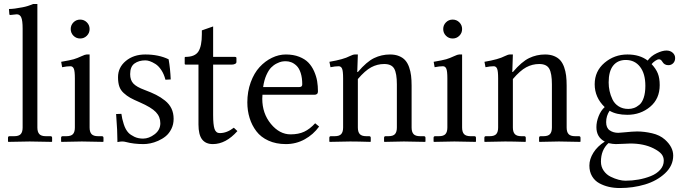

<svg xmlns="http://www.w3.org/2000/svg" viewBox="-20 -718 3459 973"><path d="M94.7 -71.8V-572.8Q94.7 -614.3 87.6 -629.9Q80.6 -645.5 64.9 -645.5L32.7 -642.1Q27.3 -642.1 27.3 -647L25.4 -672.4Q50.8 -672.4 94.7 -681.2Q121.1 -686 147.5 -697.8H169.4V-71.8Q169.4 -49.3 179.2 -38.6Q189 -27.8 212.4 -27.8H235.8Q244.1 -27.8 244.1 -19.5V-1L242.2 1Q169.4 -1 130.4 -1L22.5 1L20.5 -1V-19.5Q20.5 -27.8 28.3 -27.8H51.8Q75.7 -27.8 85.2 -38.6Q94.7 -49.3 94.7 -71.8Z M352.3 -536.9Q338.4 -550.8 338.4 -570.8Q338.4 -590.8 352.3 -604.7Q366.2 -618.7 386.2 -618.7Q406.2 -618.7 420.2 -604.7Q434.1 -590.8 434.1 -570.8Q434.1 -550.8 420.2 -536.9Q406.2 -522.9 386.2 -522.9Q366.2 -522.9 352.3 -536.9ZM434.1 -71.8Q434.1 -49.3 443.8 -38.6Q453.6 -27.8 477.1 -27.8H496.1Q504.4 -27.8 504.4 -19.5V-1L502.4 1Q434.1 -1 395 -1L291.5 1L289.6 -1V-19.5Q289.6 -27.8 297.4 -27.8H316.4Q340.3 -27.8 349.9 -38.6Q359.4 -49.3 359.4 -71.8V-320.8Q359.4 -357.9 354 -370.1Q348.6 -382.3 336.9 -382.3Q319.3 -382.3 294.9 -377.4L290 -404.8Q335.4 -412.6 353.3 -417.7Q371.1 -422.9 394 -433.6Q411.6 -441.9 418.9 -441.9H434.1Z M568.4 -140.1 595.2 -141.1Q598.1 -116.7 607.2 -88.6Q616.2 -60.5 631.3 -44.9Q641.6 -34.2 660.9 -24.9Q680.2 -15.6 705.1 -15.6Q734.9 -15.6 763.7 -37.6Q792.5 -59.6 792.5 -93.3Q792.5 -126.5 769.8 -150.1Q747.1 -173.8 689 -199.2Q657.2 -212.9 640.1 -222.4Q623 -231.9 606.9 -246.6Q590.8 -261.2 584.5 -280.3Q578.1 -299.3 578.1 -326.7Q578.1 -376.5 617.7 -409.2Q657.2 -441.9 716.3 -441.9Q784.2 -441.9 834.5 -417.5Q842.8 -371.1 845.2 -315.4L818.4 -314Q811 -342.8 797.1 -363.5Q783.2 -384.3 767.3 -394Q751.5 -403.8 739 -408Q726.6 -412.1 716.8 -412.1Q683.6 -412.1 661.6 -396.2Q639.6 -380.4 639.6 -342.3Q639.6 -312 655.8 -294.7Q671.9 -277.3 712.9 -262.2Q747.1 -249.5 770.8 -237.5Q794.4 -225.6 816.2 -208.3Q837.9 -190.9 848.9 -168Q859.9 -145 859.9 -115.7Q859.9 -87.4 848.4 -64.5Q836.9 -41.5 819.8 -27.6Q802.7 -13.7 781.5 -4.4Q760.3 4.9 741.7 8.5Q723.1 12.2 707.5 12.2Q657.7 12.2 617.7 1.5Q609.4 -1 598.6 -1Q589.8 -1 575.2 2Q575.2 -53.7 568.4 -140.1Z M1060.1 -390.6V-134.8Q1060.1 -85.9 1067.1 -64.7Q1074.2 -43.5 1093.8 -43.5Q1129.9 -43.5 1165 -70.8L1183.1 -53.7Q1124.5 12.2 1058.6 12.2Q1022.5 12.2 1004.2 -11.5Q985.8 -35.2 985.8 -87.4V-390.6H920.9Q916 -390.6 916 -394.5V-425.8Q916 -429.7 919.9 -429.7Q967.8 -429.7 985.4 -457Q1002.9 -484.4 1002.9 -544.9V-564L1060.1 -584V-429.7H1170.4Q1178.2 -429.7 1178.2 -423.8V-403.8Q1178.2 -397.5 1170.9 -394Q1163.6 -390.6 1154.8 -390.6Z M1313.5 -276.9H1497.1Q1511.7 -276.9 1511.7 -290.5Q1511.7 -323.7 1503.9 -347.9Q1496.1 -372.1 1483.2 -384.5Q1470.2 -397 1456.5 -402.3Q1442.9 -407.7 1427.7 -407.7Q1418.5 -407.7 1408.4 -406Q1398.4 -404.3 1382.6 -396.5Q1366.7 -388.7 1354 -375.7Q1341.3 -362.8 1329.8 -337.2Q1318.4 -311.5 1313.5 -276.9ZM1577.1 -93.3 1597.2 -76.7Q1567.9 -36.1 1524.2 -12Q1480.5 12.2 1428.7 12.2Q1378.9 12.2 1340.3 -5.4Q1301.8 -22.9 1279.1 -53Q1256.3 -83 1244.9 -120.1Q1233.4 -157.2 1233.4 -199.2Q1233.4 -253.9 1250.5 -300.8Q1267.6 -347.7 1295.4 -377.9Q1323.2 -408.2 1357.9 -425Q1392.6 -441.9 1428.7 -441.9Q1466.8 -441.9 1496.1 -430.4Q1525.4 -418.9 1543 -400.6Q1560.5 -382.3 1571.8 -356.9Q1583 -331.5 1587.2 -306.9Q1591.3 -282.2 1591.3 -254.9Q1591.3 -237.8 1573.2 -237.8H1310.1Q1309.1 -227.1 1309.1 -217.8Q1309.1 -143.1 1352.8 -90.1Q1396.5 -37.1 1452.6 -37.1Q1492.7 -37.1 1521.5 -50.5Q1550.3 -64 1577.1 -93.3Z M1991.2 -71.8V-290.5Q1991.2 -346.2 1977.8 -369.9Q1964.4 -393.6 1926.8 -393.6Q1892.1 -393.6 1861.1 -377Q1830.1 -360.4 1793.5 -317.4V-71.8Q1793.5 -49.3 1803.2 -38.6Q1813 -27.8 1836.4 -27.8H1850.6Q1858.9 -27.8 1858.9 -19.5V-1L1856.9 1Q1793.5 -1 1754.4 -1L1650.9 1L1648.9 -1V-19.5Q1648.9 -27.8 1656.7 -27.8H1675.8Q1699.7 -27.8 1709.2 -38.6Q1718.8 -49.3 1718.8 -71.8V-320.8Q1718.8 -358.4 1713.4 -370.4Q1708 -382.3 1696.3 -382.3Q1678.7 -382.3 1654.8 -377.4L1649.4 -404.8Q1721.2 -417 1752.4 -433.6Q1769 -441.9 1778.3 -441.9H1793.5L1790.5 -353H1793.5Q1837.9 -405.3 1875.7 -423.6Q1913.6 -441.9 1956.5 -441.9Q1982.9 -441.9 2002.4 -433.8Q2022 -425.8 2033.9 -412.1Q2045.9 -398.4 2053.2 -377.7Q2060.5 -356.9 2063.2 -334.7Q2065.9 -312.5 2065.9 -283.7V-71.8Q2065.9 -49.3 2075.7 -38.6Q2085.4 -27.8 2108.9 -27.8H2127.9Q2136.2 -27.8 2136.2 -19.5V-1L2134.3 1Q2065.9 -1 2026.9 -1L1928.2 1L1926.3 -1V-19.5Q1926.3 -27.8 1934.1 -27.8H1948.2Q1972.2 -27.8 1981.7 -38.6Q1991.2 -49.3 1991.2 -71.8Z M2240 -536.9Q2226.1 -550.8 2226.1 -570.8Q2226.1 -590.8 2240 -604.7Q2253.9 -618.7 2273.9 -618.7Q2293.9 -618.7 2307.9 -604.7Q2321.8 -590.8 2321.8 -570.8Q2321.8 -550.8 2307.9 -536.9Q2293.9 -522.9 2273.9 -522.9Q2253.9 -522.9 2240 -536.9ZM2321.8 -71.8Q2321.8 -49.3 2331.5 -38.6Q2341.3 -27.8 2364.7 -27.8H2383.8Q2392.1 -27.8 2392.1 -19.5V-1L2390.1 1Q2321.8 -1 2282.7 -1L2179.2 1L2177.2 -1V-19.5Q2177.2 -27.8 2185.1 -27.8H2204.1Q2228 -27.8 2237.5 -38.6Q2247.1 -49.3 2247.1 -71.8V-320.8Q2247.1 -357.9 2241.7 -370.1Q2236.3 -382.3 2224.6 -382.3Q2207 -382.3 2182.6 -377.4L2177.7 -404.8Q2223.1 -412.6 2241 -417.7Q2258.8 -422.9 2281.7 -433.6Q2299.3 -441.9 2306.6 -441.9H2321.8Z M2776.9 -71.8V-290.5Q2776.9 -346.2 2763.4 -369.9Q2750 -393.6 2712.4 -393.6Q2677.7 -393.6 2646.7 -377Q2615.7 -360.4 2579.1 -317.4V-71.8Q2579.1 -49.3 2588.9 -38.6Q2598.6 -27.8 2622.1 -27.8H2636.2Q2644.5 -27.8 2644.5 -19.5V-1L2642.6 1Q2579.1 -1 2540 -1L2436.5 1L2434.6 -1V-19.5Q2434.6 -27.8 2442.4 -27.8H2461.4Q2485.4 -27.8 2494.9 -38.6Q2504.4 -49.3 2504.4 -71.8V-320.8Q2504.4 -358.4 2499 -370.4Q2493.7 -382.3 2481.9 -382.3Q2464.4 -382.3 2440.4 -377.4L2435.1 -404.8Q2506.8 -417 2538.1 -433.6Q2554.7 -441.9 2564 -441.9H2579.1L2576.2 -353H2579.1Q2623.5 -405.3 2661.4 -423.6Q2699.2 -441.9 2742.2 -441.9Q2768.6 -441.9 2788.1 -433.8Q2807.6 -425.8 2819.6 -412.1Q2831.5 -398.4 2838.9 -377.7Q2846.2 -356.9 2848.9 -334.7Q2851.6 -312.5 2851.6 -283.7V-71.8Q2851.6 -49.3 2861.3 -38.6Q2871.1 -27.8 2894.5 -27.8H2913.6Q2921.9 -27.8 2921.9 -19.5V-1L2919.9 1Q2851.6 -1 2812.5 -1L2713.9 1L2711.9 -1V-19.5Q2711.9 -27.8 2719.7 -27.8H2733.9Q2757.8 -27.8 2767.3 -38.6Q2776.9 -49.3 2776.9 -71.8Z M3250.5 -283.2Q3250.5 -344.7 3223.6 -379.4Q3196.8 -414.1 3151.4 -414.1Q3110.4 -414.1 3087.4 -385.5Q3064.5 -356.9 3064.5 -300.3Q3064.5 -278.3 3069.1 -256.8Q3073.7 -235.4 3084 -213.9Q3094.2 -192.4 3115 -179.2Q3135.7 -166 3164.1 -166Q3179.2 -166 3192.6 -170.7Q3206.1 -175.3 3220 -186.8Q3233.9 -198.2 3242.2 -222.9Q3250.5 -247.6 3250.5 -283.2ZM3063.5 7.3Q3025.4 42 3025.4 101.1Q3025.4 127.4 3039.6 147.5Q3053.7 167.5 3075 177.7Q3096.2 188 3115.2 192.9Q3134.3 197.8 3149.4 197.8Q3183.1 197.8 3216.1 191.9Q3249 186 3278.3 174.3Q3307.6 162.6 3325.7 142.3Q3343.8 122.1 3343.8 96.2Q3343.8 76.7 3332 62.5Q3320.3 48.3 3291.5 33.7Q3242.7 9.3 3174.3 9.3Q3162.1 9.3 3141.1 10.7Q3119.6 12.2 3100.6 12.2Q3086.4 12.2 3063.5 7.3ZM3367.2 -387.7Q3346.7 -387.7 3336.9 -404.8Q3329.6 -417.5 3319.8 -417.5Q3311.5 -417.5 3300 -409.4Q3288.6 -401.4 3282.2 -393.1Q3304.2 -369.6 3313.7 -345.7Q3323.2 -321.8 3323.2 -286.6Q3323.2 -217.3 3274.7 -176.8Q3226.1 -136.2 3159.2 -136.2Q3104 -136.2 3069.3 -156.7Q3051.8 -130.9 3051.8 -99.1Q3051.8 -69.8 3069.8 -57.4Q3087.9 -44.9 3113.3 -44.9Q3121.1 -44.9 3144.5 -47.4Q3187 -51.8 3209 -51.8Q3244.6 -51.8 3284.2 -42.7Q3323.7 -33.7 3349.6 -10.7Q3391.6 26.9 3391.6 70.3Q3391.6 121.6 3350.3 160.2Q3309.1 198.7 3248.8 216.8Q3188.5 234.9 3121.1 234.9Q3091.8 234.9 3065.9 229Q3040 223.1 3017.1 210.7Q2994.1 198.2 2980.5 175.3Q2966.8 152.3 2966.8 121.1Q2966.8 88.4 2987.1 55.9Q3007.3 23.4 3044.9 -0.5Q3002.4 -22.5 3002.4 -73.7Q3002.4 -100.6 3013.7 -129.2Q3024.9 -157.7 3044.4 -175.3Q2993.7 -224.1 2993.7 -291Q2993.7 -357.4 3043.5 -399.7Q3093.3 -441.9 3159.7 -441.9Q3222.2 -441.9 3262.2 -411.1Q3279.3 -434.6 3307.9 -448.2Q3336.4 -461.9 3357.4 -461.9Q3376.5 -461.9 3388.9 -450.9Q3401.4 -439.9 3401.4 -423.8Q3401.4 -407.7 3391.6 -397.7Q3381.8 -387.7 3367.2 -387.7Z"/></svg>

Font: Libertinage
Style: f
Weight: 400
Designer: OSP
Foundry: OSP
Version: Version 1.0; 2008; OFL relea